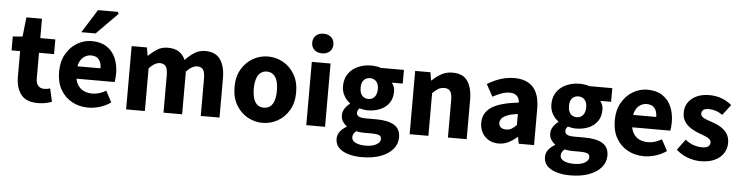

<svg xmlns="http://www.w3.org/2000/svg" viewBox="-53 -1020 5787 1499"><g transform="rotate(5 2840.5 -271.0)"><path d="M256 11Q164 11 124 -42Q84 -95 84 -181V-381H17V-490L93 -496L110 -648H232V-496H350V-381H232V-183Q232 -141 249.5 -122.5Q267 -104 296 -104Q308 -104 320.5 -106Q333 -108 343 -112L366 -9Q347 -1 319 5Q291 11 256 11Z M652 12Q581 12 524 -19Q467 -50 434 -108Q401 -166 401 -248Q401 -328 434.5 -386.5Q468 -445 521.5 -476.5Q575 -508 635 -508Q705 -508 752.5 -477Q800 -446 823 -392Q846 -338 846 -270Q846 -251 844 -232.5Q842 -214 840 -205H516L514 -302H721Q721 -344 701.5 -370Q682 -396 638 -396Q614 -396 590 -382Q566 -368 550.5 -336Q535 -304 537 -248Q538 -191 558 -158.5Q578 -126 608.5 -113Q639 -100 672 -100Q701 -100 727.5 -108Q754 -116 781 -132L828 -44Q790 -17 743 -2.5Q696 12 652 12ZM547 -570 662 -753H817L825 -738L659 -570Z M948 0V-496H1068L1078 -433H1082Q1113 -463 1148 -485.5Q1183 -508 1232 -508Q1285 -508 1318 -486.5Q1351 -465 1369 -424Q1402 -459 1439 -483.5Q1476 -508 1525 -508Q1606 -508 1643 -454.5Q1680 -401 1680 -308V0H1533V-289Q1533 -343 1518.5 -363Q1504 -383 1472 -383Q1453 -383 1432 -371.5Q1411 -360 1387 -335V0H1241V-289Q1241 -343 1226 -363Q1211 -383 1179 -383Q1141 -383 1095 -335V0Z M2017 12Q1955 12 1900 -18.5Q1845 -49 1810.5 -107.5Q1776 -166 1776 -248Q1776 -330 1810.5 -388.5Q1845 -447 1900 -477.5Q1955 -508 2017 -508Q2080 -508 2135 -477.5Q2190 -447 2224.5 -388.5Q2259 -330 2259 -248Q2259 -166 2224.5 -107.5Q2190 -49 2135 -18.5Q2080 12 2017 12ZM2017 -107Q2048 -107 2068.5 -124Q2089 -141 2098.5 -173Q2108 -205 2108 -248Q2108 -291 2098.5 -323Q2089 -355 2068.5 -372.5Q2048 -390 2017 -390Q1987 -390 1966.5 -372.5Q1946 -355 1936.5 -323Q1927 -291 1927 -248Q1927 -205 1936.5 -173Q1946 -141 1966.5 -124Q1987 -107 2017 -107Z M2360 0V-496H2507V0ZM2433 -569Q2396 -569 2373 -590Q2350 -611 2350 -646Q2350 -681 2373 -702Q2396 -723 2433 -723Q2470 -723 2493 -702Q2516 -681 2516 -646Q2516 -611 2493 -590Q2470 -569 2433 -569Z M2813 211Q2755 211 2708 197.5Q2661 184 2633 156.5Q2605 129 2605 85Q2605 54 2623.5 29Q2642 4 2675 -15V-19Q2657 -32 2643.5 -52.5Q2630 -73 2630 -103Q2630 -130 2646 -154.5Q2662 -179 2685 -196V-200Q2659 -218 2639 -252Q2619 -286 2619 -329Q2619 -388 2648 -428Q2677 -468 2724 -488Q2771 -508 2824 -508Q2845 -508 2865 -505Q2885 -502 2901 -496H3082V-389H2999V-385Q3009 -372 3014.5 -356.5Q3020 -341 3020 -322Q3020 -266 2993.5 -229.5Q2967 -193 2923 -175Q2879 -157 2824 -157Q2811 -157 2795.5 -159.5Q2780 -162 2763 -167Q2755 -159 2750.5 -151Q2746 -143 2746 -130Q2746 -112 2763 -102.5Q2780 -93 2821 -93H2901Q2992 -93 3041 -63.5Q3090 -34 3090 33Q3090 84 3056 124.5Q3022 165 2960 188Q2898 211 2813 211ZM2824 -246Q2844 -246 2859 -255Q2874 -264 2883 -283Q2892 -302 2892 -329Q2892 -369 2873 -389Q2854 -409 2824 -409Q2795 -409 2776 -389Q2757 -369 2757 -329Q2757 -302 2765.5 -283Q2774 -264 2789.5 -255Q2805 -246 2824 -246ZM2836 119Q2870 119 2895 111Q2920 103 2935 89Q2950 75 2950 58Q2950 34 2930 27Q2910 20 2874 20H2823Q2797 20 2781.5 18Q2766 16 2753 13Q2739 25 2732.5 36.5Q2726 48 2726 62Q2726 90 2756.5 104.5Q2787 119 2836 119Z M3170 0V-496H3290L3300 -433H3304Q3335 -464 3374 -486Q3413 -508 3463 -508Q3545 -508 3581 -454.5Q3617 -401 3617 -308V0H3470V-289Q3470 -343 3455.5 -363Q3441 -383 3408 -383Q3381 -383 3361 -370.5Q3341 -358 3317 -335V0Z M3867 12Q3822 12 3788.5 -8Q3755 -28 3737 -62Q3719 -96 3719 -138Q3719 -216 3785 -260Q3851 -304 3998 -320Q3997 -341 3988.5 -357Q3980 -373 3963.5 -382Q3947 -391 3920 -391Q3889 -391 3857 -379.5Q3825 -368 3788 -348L3736 -443Q3768 -462 3802 -477Q3836 -492 3872.5 -500Q3909 -508 3948 -508Q4012 -508 4056 -483.5Q4100 -459 4122.5 -409.5Q4145 -360 4145 -284V0H4025L4015 -51H4011Q3980 -24 3944.5 -6Q3909 12 3867 12ZM3917 -102Q3942 -102 3960.5 -113.5Q3979 -125 3998 -144V-231Q3946 -224 3916 -212Q3886 -200 3873 -184Q3860 -168 3860 -149Q3860 -126 3875.5 -114Q3891 -102 3917 -102Z M4446 211Q4388 211 4341 197.5Q4294 184 4266 156.5Q4238 129 4238 85Q4238 54 4256.5 29Q4275 4 4308 -15V-19Q4290 -32 4276.5 -52.5Q4263 -73 4263 -103Q4263 -130 4279 -154.5Q4295 -179 4318 -196V-200Q4292 -218 4272 -252Q4252 -286 4252 -329Q4252 -388 4281 -428Q4310 -468 4357 -488Q4404 -508 4457 -508Q4478 -508 4498 -505Q4518 -502 4534 -496H4715V-389H4632V-385Q4642 -372 4647.5 -356.5Q4653 -341 4653 -322Q4653 -266 4626.5 -229.5Q4600 -193 4556 -175Q4512 -157 4457 -157Q4444 -157 4428.5 -159.5Q4413 -162 4396 -167Q4388 -159 4383.5 -151Q4379 -143 4379 -130Q4379 -112 4396 -102.5Q4413 -93 4454 -93H4534Q4625 -93 4674 -63.5Q4723 -34 4723 33Q4723 84 4689 124.5Q4655 165 4593 188Q4531 211 4446 211ZM4457 -246Q4477 -246 4492 -255Q4507 -264 4516 -283Q4525 -302 4525 -329Q4525 -369 4506 -389Q4487 -409 4457 -409Q4428 -409 4409 -389Q4390 -369 4390 -329Q4390 -302 4398.5 -283Q4407 -264 4422.5 -255Q4438 -246 4457 -246ZM4469 119Q4503 119 4528 111Q4553 103 4568 89Q4583 75 4583 58Q4583 34 4563 27Q4543 20 4507 20H4456Q4430 20 4414.5 18Q4399 16 4386 13Q4372 25 4365.5 36.5Q4359 48 4359 62Q4359 90 4389.5 104.5Q4420 119 4469 119Z M5007 12Q4936 12 4879 -19Q4822 -50 4789 -108Q4756 -166 4756 -248Q4756 -328 4789.5 -386.5Q4823 -445 4876.5 -476.5Q4930 -508 4990 -508Q5060 -508 5107.5 -477Q5155 -446 5178 -392Q5201 -338 5201 -270Q5201 -251 5199 -232.5Q5197 -214 5195 -205H4871L4869 -302H5076Q5076 -344 5056.5 -370Q5037 -396 4993 -396Q4969 -396 4945 -382Q4921 -368 4905.5 -336Q4890 -304 4892 -248Q4893 -191 4913 -158.5Q4933 -126 4963.5 -113Q4994 -100 5027 -100Q5056 -100 5082.5 -108Q5109 -116 5136 -132L5183 -44Q5145 -17 5098 -2.5Q5051 12 5007 12Z M5449 12Q5400 12 5348 -7Q5296 -26 5259 -62L5321 -145Q5355 -118 5388.5 -107.5Q5422 -97 5453 -97Q5486 -97 5501 -108.5Q5516 -120 5516 -140Q5516 -156 5502.5 -167Q5489 -178 5467.5 -186.5Q5446 -195 5419 -205Q5383 -218 5353 -238Q5323 -258 5305 -286Q5287 -314 5287 -353Q5287 -423 5339 -465.5Q5391 -508 5476 -508Q5530 -508 5574.5 -490.5Q5619 -473 5651 -445L5588 -363Q5561 -382 5534 -390.5Q5507 -399 5480 -399Q5452 -399 5438 -388.5Q5424 -378 5424 -360Q5424 -346 5433.5 -336Q5443 -326 5464 -317.5Q5485 -309 5516 -299Q5554 -287 5585.5 -267Q5617 -247 5635 -218Q5653 -189 5653 -148Q5653 -103 5629.5 -67Q5606 -31 5561 -9.5Q5516 12 5449 12Z"/></g></svg>

Font: Mada
Style: Bold
Weight: 700
Designer: Khaled Hosny
Version: Version 1.5